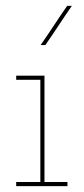

<svg xmlns="http://www.w3.org/2000/svg" viewBox="-20 -632 284 652"><path d="M209 0H35V-14H117V-361H35V-375H131V-14H209ZM134 -479H118Q141 -512 163 -545.5Q185 -579 208 -612H224Q201 -579 179 -545.5Q157 -512 134 -479Z"/></svg>

Font: Josefin Slab Thin
Style: Regular
Weight: 100
Designer: Santiago Orozco
Foundry: Typemade
Version: Version 2.000